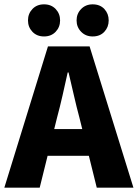

<svg xmlns="http://www.w3.org/2000/svg" viewBox="-28 -865 635 885"><path d="M-8 0 193 -651H385L587 0H418L338 -323Q325 -371 312.5 -426Q300 -481 288 -531H284Q273 -481 260.5 -426Q248 -371 235 -323L155 0ZM130 -147V-270H446V-147ZM175 -697Q142 -697 121.5 -718.5Q101 -740 101 -771Q101 -802 121.5 -823.5Q142 -845 175 -845Q208 -845 228.5 -823.5Q249 -802 249 -771Q249 -740 228.5 -718.5Q208 -697 175 -697ZM399 -697Q367 -697 346 -718.5Q325 -740 325 -771Q325 -802 346 -823.5Q367 -845 399 -845Q433 -845 453 -823.5Q473 -802 473 -771Q473 -740 453 -718.5Q433 -697 399 -697Z"/></svg>

Font: Source Sans 3 ExtraBold
Style: Regular
Weight: 800
Designer: Paul D. Hunt
Foundry: Adobe
Version: Version 3.052;hotconv 1.1.0;makeotfexe 2.6.0